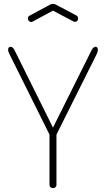

<svg xmlns="http://www.w3.org/2000/svg" viewBox="-20 -973 549 993"><path d="M273 -279Q272 -277 272 -273V-18Q272 -9 266.5 -4.5Q261 0 254 0Q247 0 241.5 -4.5Q236 -9 236 -18V-273Q236 -277 235 -279L28 -695Q22 -707 22 -715Q22 -731 35 -731Q46 -731 55 -714L254 -313L454 -714Q459 -723 464 -727Q469 -731 474 -731Q486 -731 486 -715Q486 -705 481 -695ZM150 -862Q148 -861 146 -860Q144 -859 142 -859Q135 -859 129.5 -864.5Q124 -870 124 -878Q124 -887 133 -892L237 -948Q245 -953 254 -953Q263 -953 271 -948L375 -893Q384 -888 384 -876Q384 -869 379 -864.5Q374 -860 367 -860Q365 -860 362.5 -861Q360 -862 358 -863L254 -918Z"/></svg>

Font: AkaAcidDosis
Style: ExtraLight
Weight: 250
Designer: Edgar Tolentino, Pablo Impallari, Igino Marini, Aka-Acid
Foundry: Edgar Tolentino, Pablo Impallari, Igino Marini, Aka-Acid
Version: Version 1.007